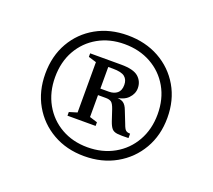

<svg xmlns="http://www.w3.org/2000/svg" viewBox="-82 -800 707 638"><g transform="rotate(20 271.0 -481.5)"><path d="M270 -695Q333 -695 382 -667.8Q431 -640.5 459 -592.5Q487 -544.5 487 -482Q487 -420 459 -371.8Q431 -323.5 382 -295.8Q333 -268 270 -268Q207.5 -268 159 -295.8Q110.5 -323.5 83 -371.8Q55.5 -420 55.5 -482Q55.5 -544.5 83 -592.5Q110.5 -640.5 159 -667.8Q207.5 -695 270 -695ZM270 -664Q218 -664 177.2 -641Q136.5 -618 113.2 -577Q90 -536 90 -482Q90 -429 113.2 -387.5Q136.5 -346 177.2 -322.8Q218 -299.5 270 -299.5Q323 -299.5 364.2 -322.8Q405.5 -346 429 -387.5Q452.5 -429 452.5 -482Q452.5 -536 429 -577Q405.5 -618 364.2 -641Q323 -664 270 -664ZM216 -497.5H274.5Q292.5 -497.5 303.8 -506.8Q315 -516 315 -536Q315 -554.5 303.2 -564.2Q291.5 -574 261 -574H213.5L212 -596H282.5Q326 -596 343.5 -580.5Q361 -565 361 -541Q361 -521 345.2 -504.8Q329.5 -488.5 295 -486V-488.5Q318.5 -488.5 328.8 -482Q339 -475.5 345.5 -457.5L362.5 -414.5Q368 -399 373.2 -394.8Q378.5 -390.5 388.5 -390.5V-375Q363 -374 349.5 -375.5Q336 -377 329.5 -384.5Q323 -392 317.5 -408L304.5 -447Q298.5 -464.5 291.8 -469.5Q285 -474.5 272 -474.5H214.5ZM200.5 -575 172.5 -583.5V-596H244.5V-397L272 -388.5V-375.5H172.5V-388.5L200.5 -397Z"/></g></svg>

Font: Newsreader 36pt
Style: Regular
Weight: 400
Designer: Hugues Gentile
Foundry: Production Type
Version: Version 1.003